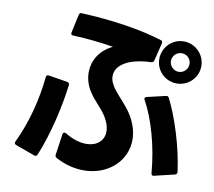

<svg xmlns="http://www.w3.org/2000/svg" viewBox="-89 -914 1179 1057"><g transform="rotate(10 500.0 -385.0)"><path d="M865 -520C930 -520 983 -572 983 -637C983 -702 930 -755 865 -755C800 -755 748 -702 748 -637C748 -572 800 -520 865 -520ZM47 -51C43 -43 46 -36 54 -33L162 6C170 9 177 7 180 -2C231 -124 268 -287 283 -409C284 -417 279 -422 271 -424L166 -441C157 -443 151 -439 150 -429C137 -303 105 -172 47 -51ZM269 -798 247 -696C245 -687 249 -681 259 -681C338 -678 418 -669 485 -658C411 -622 378 -560 378 -497C378 -461 389 -424 410 -392C438 -348 470 -322 495 -287C520 -252 531 -219 531 -192C531 -139 490 -106 432 -106C397 -106 356 -118 314 -144C310 -146 307 -146 305 -146C300 -146 296 -143 295 -136L278 -18C277 -10 280 -5 287 -1C341 28 395 40 444 40C577 40 680 -51 680 -172C680 -216 666 -265 634 -314C604 -359 571 -388 543 -424C522 -450 511 -476 511 -499C511 -561 581 -607 708 -611C716 -612 721 -616 723 -624L747 -723C749 -732 746 -738 738 -740C618 -778 450 -803 285 -810C276 -811 271 -807 269 -798ZM705 -407C705 -405 706 -403 708 -400C762 -302 803 -156 815 -10C816 -2 820 3 826 3H827L831 2L944 -25C951 -27 955 -32 955 -39V-42C937 -179 887 -336 837 -434C834 -440 830 -443 825 -443H824L819 -442L716 -418C709 -416 705 -412 705 -407ZM813 -637C813 -666 837 -689 865 -689C894 -689 917 -666 917 -637C917 -609 894 -585 865 -585C837 -585 813 -609 813 -637Z"/></g></svg>

Font: LINE Seed JP_OTF Bold
Style: Regular
Weight: 700
Designer: LINE & Fontrix & Fontworks
Version: Version 1.009